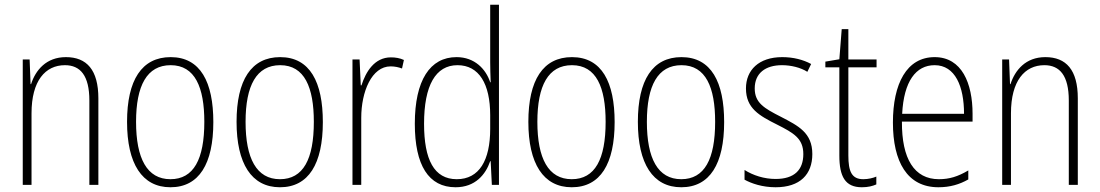

<svg xmlns="http://www.w3.org/2000/svg" viewBox="-20 -873 4639 810"><path d="M258 -632C175 -632 130 -577 111 -518H109L105 -622H76V-93H113V-395C113 -532 171 -598 254 -598C319 -598 357 -554 357 -449V-93H395V-458C395 -578 346 -632 258 -632Z M880 -358C880 -526 826 -632 700 -632C578 -632 516 -535 516 -359C516 -183 579 -83 699 -83C820 -83 880 -182 880 -358ZM554 -359C554 -512 600 -598 700 -598C803 -598 842 -504 842 -359C842 -201 797 -117 699 -117C600 -117 554 -205 554 -359Z M1342 -358C1342 -526 1288 -632 1162 -632C1040 -632 978 -535 978 -359C978 -183 1041 -83 1161 -83C1282 -83 1342 -182 1342 -358ZM1016 -359C1016 -512 1062 -598 1162 -598C1265 -598 1304 -504 1304 -359C1304 -201 1259 -117 1161 -117C1062 -117 1016 -205 1016 -359Z M1629 -631C1560 -631 1523 -570 1505 -513H1502L1497 -622H1467V-93H1504V-376C1504 -486 1548 -593 1628 -593C1646 -593 1663 -589 1676 -584L1684 -620C1667 -628 1648 -631 1629 -631Z M1902 -83C1985 -83 2029 -137 2048 -193H2050L2055 -93H2085V-853H2048V-610C2048 -584 2049 -556 2050 -526H2048C2030 -581 1983 -632 1906 -632C1794 -632 1730 -534 1730 -351C1730 -176 1788 -83 1902 -83ZM1907 -117C1811 -117 1769 -200 1769 -351C1769 -513 1818 -598 1910 -598C2001 -598 2048 -519 2048 -387V-329C2048 -197 2002 -117 1907 -117Z M2573 -358C2573 -526 2519 -632 2393 -632C2271 -632 2209 -535 2209 -359C2209 -183 2272 -83 2392 -83C2513 -83 2573 -182 2573 -358ZM2247 -359C2247 -512 2293 -598 2393 -598C2496 -598 2535 -504 2535 -359C2535 -201 2490 -117 2392 -117C2293 -117 2247 -205 2247 -359Z M3035 -358C3035 -526 2981 -632 2855 -632C2733 -632 2671 -535 2671 -359C2671 -183 2734 -83 2854 -83C2975 -83 3035 -182 3035 -358ZM2709 -359C2709 -512 2755 -598 2855 -598C2958 -598 2997 -504 2997 -359C2997 -201 2952 -117 2854 -117C2755 -117 2709 -205 2709 -359Z M3407 -223C3407 -313 3348 -342 3275 -380C3204 -416 3164 -439 3164 -500C3164 -564 3209 -598 3279 -598C3317 -598 3358 -588 3386 -570L3402 -603C3369 -621 3327 -632 3280 -632C3181 -632 3127 -577 3127 -500C3127 -416 3183 -385 3259 -347C3328 -312 3369 -289 3369 -223C3369 -157 3332 -118 3252 -118C3204 -118 3157 -133 3121 -156V-115C3150 -99 3196 -83 3252 -83C3355 -83 3407 -137 3407 -223Z M3622 -117C3573 -117 3559 -150 3559 -217V-589H3678V-622H3559V-750H3531L3521 -623L3462 -613V-589H3521V-217C3521 -129 3545 -83 3616 -83C3642 -83 3661 -88 3677 -95V-128C3663 -122 3643 -117 3622 -117Z M3923 -632C3805 -632 3747 -520 3747 -356C3747 -191 3807 -83 3939 -83C3988 -83 4028 -95 4065 -116V-154C4021 -128 3985 -117 3941 -117C3837 -117 3784 -203 3785 -360H4083V-393C4083 -521 4038 -632 3923 -632ZM3923 -598C4010 -598 4047 -508 4047 -393H3786C3793 -530 3844 -598 3923 -598Z M4390 -632C4307 -632 4262 -577 4243 -518H4241L4237 -622H4208V-93H4245V-395C4245 -532 4303 -598 4386 -598C4451 -598 4489 -554 4489 -449V-93H4527V-458C4527 -578 4478 -632 4390 -632Z"/></svg>

Font: Noto Sans Telugu UI Condensed ExtraLight
Style: Regular
Weight: 200
Width: 3
Designer: Jelle Bosma - Monotype Design Team
Foundry: Monotype Imaging Inc.
Version: Version 2.005